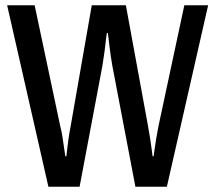

<svg xmlns="http://www.w3.org/2000/svg" viewBox="-20 -706 814 726"><path d="M163 0 7 -686H111L208 -228Q213 -210 217 -183Q221 -156 224 -135.5Q227 -115 227 -115H231Q231 -115 233 -133Q235 -151 238.5 -177Q242 -203 247 -228L327 -686H456L540 -228Q544 -207 548 -180.5Q552 -154 554.5 -134.5Q557 -115 557 -115H561Q561 -115 563.5 -134.5Q566 -154 570.5 -181Q575 -208 579 -228L677 -686H767L611 0H492L405 -456Q402 -472 399 -493Q396 -514 393.5 -534.5Q391 -555 389.5 -568Q388 -581 388 -581H384Q384 -581 382 -567.5Q380 -554 378 -534Q376 -514 372.5 -492.5Q369 -471 367 -456L281 0Z"/></svg>

Font: Archivo Narrow Medium
Style: Regular
Weight: 500
Designer: Hector Gatti
Foundry: Omnibus-Type
Version: Version 3.002